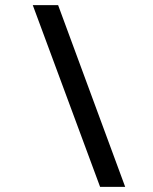

<svg xmlns="http://www.w3.org/2000/svg" viewBox="-20 -730 596 750"><path d="M207 -710 469 0H371L108 -710Z"/></svg>

Font: Raleway-v4020 Medium
Style: Italic
Weight: 500
Italic angle: -12°
Designer: Matt McInerney, Pablo Impallari, Rodrigo Fuenzalida
Foundry: Matt McInerney, Pablo Impallari, Rodrigo Fuenzalida
Version: Version 4.020;PS 004.020;hotconv 1.0.88;makeotf.lib2.5.64775